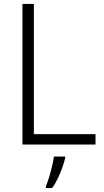

<svg xmlns="http://www.w3.org/2000/svg" viewBox="-20 -734 527 975"><path d="M94 0V-714H152V-53H465V0ZM311 68Q306 90 296.5 117Q287 144 274 171Q261 198 245 221H213V212Q220 196 228.5 168.5Q237 141 244 111.5Q251 82 254 61H311Z"/></svg>

Font: Noto Sans Display Light
Style: Regular
Weight: 300
Designer: Monotype Design Team
Foundry: Monotype Imaging Inc.
Version: Version 2.003